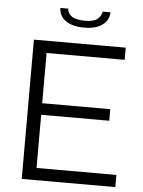

<svg xmlns="http://www.w3.org/2000/svg" viewBox="-59 -929 727 975"><g transform="rotate(5 304.5 -441.0)"><path d="M337 -793Q275 -793 242 -818Q209 -843 209 -882H249Q249 -859 270.5 -843.5Q292 -828 337 -828Q381 -828 400 -842Q419 -856 425 -882H464Q464 -843 431 -818Q398 -793 337 -793ZM566 -62V0H89V-710H557V-648H159V-392H506V-333H159V-62Z"/></g></svg>

Font: Raleway-v4020
Style: Regular
Weight: 400
Designer: Matt McInerney, Pablo Impallari, Rodrigo Fuenzalida
Foundry: Matt McInerney, Pablo Impallari, Rodrigo Fuenzalida
Version: Version 4.020;PS 004.020;hotconv 1.0.88;makeotf.lib2.5.64775